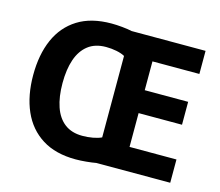

<svg xmlns="http://www.w3.org/2000/svg" viewBox="-104 -859 1152 1004"><g transform="rotate(15 472.5 -357.5)"><path d="M382 -725Q408 -725 439.5 -722Q471 -719 493 -714H893V-589H639V-433H874V-309H639V-126H893V0H493Q472 4 440.5 7Q409 10 383 10Q274 10 201 -36Q128 -82 91.5 -165Q55 -248 55 -359Q55 -470 91 -552Q127 -634 199.5 -679.5Q272 -725 382 -725ZM386 -599Q327 -599 289 -569.5Q251 -540 232.5 -486.5Q214 -433 214 -358Q214 -284 232.5 -230Q251 -176 289 -147Q327 -118 385 -118Q414 -118 441.5 -123Q469 -128 488 -137V-578Q470 -588 442.5 -593.5Q415 -599 386 -599Z"/></g></svg>

Font: Noto Sans Syriac Eastern
Style: Bold
Weight: 700
Designer: Patrick Giasson and the Monotype Design Team
Foundry: Monotype Imaging Inc.
Version: Version 3.001